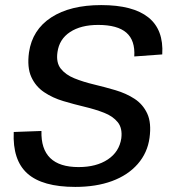

<svg xmlns="http://www.w3.org/2000/svg" viewBox="-20 -728 667 755"><path d="M276 7Q147 7 88 -45.5Q29 -98 34 -209L143 -213Q141 -142 177.5 -106.5Q214 -71 289 -71Q359 -71 404 -101Q449 -131 457 -184Q462 -224 443 -247.5Q424 -271 389.5 -284.5Q355 -298 313 -308Q271 -318 229 -330.5Q187 -343 153.5 -365.5Q120 -388 103 -425.5Q86 -463 94 -522Q107 -611 181.5 -659.5Q256 -708 378 -708Q503 -708 563.5 -659.5Q624 -611 618 -514L508 -506Q512 -569 477 -599.5Q442 -630 366 -630Q298 -630 255.5 -602Q213 -574 206 -523Q200 -482 219 -458Q238 -434 272.5 -420Q307 -406 349 -396Q391 -386 433.5 -373.5Q476 -361 509 -339.5Q542 -318 559 -281.5Q576 -245 568 -186Q560 -127 521.5 -83Q483 -39 420.5 -16Q358 7 276 7Z"/></svg>

Font: Pathway Extreme 8pt Thin 12pt Medium
Style: Italic
Weight: 500
Italic angle: -8°
Version: Version 1.001;gftools[0.9.26]